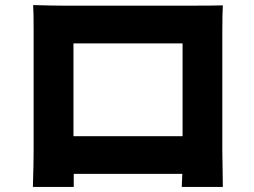

<svg xmlns="http://www.w3.org/2000/svg" viewBox="-20 -711 996 753"><path d="M269.2 22H109Q111.9 -70.3 111.9 -122.2V-587Q111.9 -666.9 110.1 -691.1Q188.2 -688.9 220.2 -688.9H752.8Q815 -688.9 854 -690Q851.9 -659.1 851.9 -587V-120L854 22H692.8L695 -29.1H269.2ZM268.1 -176.8H696V-540.8H268.1Z"/></svg>

Font: Karasuma Gothic
Style: Black
Weight: 900
Designer: Rasmus Andersson / Ryoko Nishizuka
Foundry: Genbu
Version: Version 1.00